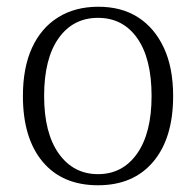

<svg xmlns="http://www.w3.org/2000/svg" viewBox="-20 -537 582 570"><path d="M271 13Q165 13 106.5 -57Q48 -127 48 -252Q48 -336 75 -395Q102 -454 152.5 -485.5Q203 -517 272 -517Q341 -517 390 -485.5Q439 -454 466.5 -395Q494 -336 494 -252Q494 -127 435 -57Q376 13 271 13ZM271 -20Q344 -20 387 -81Q430 -142 430 -252Q430 -363 387.5 -423.5Q345 -484 271 -484Q197 -484 154 -423.5Q111 -363 111 -252Q111 -142 154.5 -81Q198 -20 271 -20Z"/></svg>

Font: Arima Thin Light
Style: Regular
Weight: 300
Version: Version 1.100